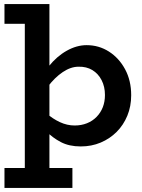

<svg xmlns="http://www.w3.org/2000/svg" viewBox="-20 -706 698 944"><path d="M377 14Q320 14 279 -7.5Q238 -29 208.5 -60Q179 -91 157 -118V-203Q179 -175 209 -148.5Q239 -122 274.5 -105.5Q310 -89 347 -89Q380 -89 407.5 -100Q435 -111 455 -131.5Q475 -152 485.5 -179Q496 -206 496 -239Q496 -280 479.5 -312Q463 -344 434 -361.5Q405 -379 366 -378Q328 -378 288.5 -351.5Q249 -325 214.5 -279Q180 -233 157 -172V-265Q180 -330 219.5 -379.5Q259 -429 308 -456.5Q357 -484 406 -484Q466 -484 515.5 -452.5Q565 -421 595 -365.5Q625 -310 625 -238Q625 -183 606 -137Q587 -91 553.5 -57.5Q520 -24 475 -5Q430 14 377 14ZM2 218V120H336V218ZM102 218V-589H2V-686H223V218Z"/></svg>

Font: BioRhyme
Style: Bold
Weight: 700
Designer: Aoife Mooney
Foundry: Aoife Mooney Type
Version: Version 1.600;gftools[0.9.33]